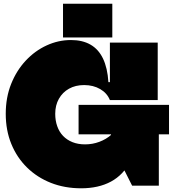

<svg xmlns="http://www.w3.org/2000/svg" viewBox="-20 -1002 945 1036"><path d="M418 14Q329 14 254.8 -15.2Q180.5 -44.5 125.8 -98.2Q71 -152 41 -225.5Q11 -299 11 -388Q11 -476 40 -548.8Q69 -621.5 118.8 -674.8Q168.5 -728 231.8 -757Q295 -786 363 -786Q425 -786 468.2 -761.2Q511.5 -736.5 535.8 -686Q560 -635.5 565 -559H613L573 -462Q558 -499.5 520.8 -521.2Q483.5 -543 434 -543Q387.5 -543 352.5 -523.5Q317.5 -504 297.8 -469Q278 -434 278 -388Q278 -351.5 288.8 -321Q299.5 -290.5 320.2 -268.8Q341 -247 371 -235Q401 -223 439 -223Q479.5 -223 516.2 -236.8Q553 -250.5 581.2 -275.5Q609.5 -300.5 625 -334L737 -327Q725 -209 685.2 -133.5Q645.5 -58 578.5 -22Q511.5 14 418 14ZM693 0 579 -226V-368H837V0ZM404 -277V-436H892V-277ZM573 -462V-772H831V-462ZM320 -982H586V-800H320Z"/></svg>

Font: Hepta Slab ExtraLight Black
Style: Regular
Weight: 900
Version: Version 1.102